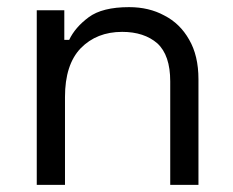

<svg xmlns="http://www.w3.org/2000/svg" viewBox="-20 -518 653 538"><path d="M83 0Q83 -122.1 83 -489.3Q102.5 -489.3 160.2 -489.3Q160.2 -467.8 160.2 -406.2Q163.1 -406.2 173.8 -406.2Q190.4 -441.4 228.5 -469.7Q266.6 -498 341.8 -498Q397.5 -498 440.4 -474.6Q484.4 -452.1 509.8 -407.2Q536.1 -362.3 536.1 -295.9Q536.1 -197.3 536.1 0Q516.6 0 457 0Q457 -72.3 457 -290Q457 -363.3 420.9 -396.5Q383.8 -428.7 322.3 -428.7Q251 -428.7 206.1 -382.8Q162.1 -336.9 162.1 -246.1Q162.1 -164.1 162.1 0Q142.6 0 83 0Z"/></svg>

Font: Kadena Space Grotesk
Style: Regular
Weight: 400
Designer: Florian Karsten
Version: Version 2.000